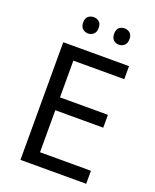

<svg xmlns="http://www.w3.org/2000/svg" viewBox="-164 -1001 884 1095"><g transform="rotate(20 278.0 -454.0)"><path d="M496 0H97V-714H496V-635H187V-412H478V-334H187V-79H496ZM165 -859Q165 -885 179 -896.5Q193 -908 212 -908Q231 -908 245 -896.5Q259 -885 259 -859Q259 -834 245 -821.5Q231 -809 212 -809Q193 -809 179 -821.5Q165 -834 165 -859ZM353 -859Q353 -885 366.5 -896.5Q380 -908 399 -908Q418 -908 432 -896.5Q446 -885 446 -859Q446 -834 432 -821.5Q418 -809 399 -809Q380 -809 366.5 -821.5Q353 -834 353 -859Z"/></g></svg>

Font: Noto Sans Canadian Aboriginal
Style: Regular
Weight: 400
Designer: Monotype Design Team, Typotheque's Kevin King
Foundry: Monotype Imaging Inc.
Version: Version 2.002